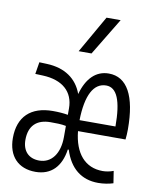

<svg xmlns="http://www.w3.org/2000/svg" viewBox="-89 -863 763 941"><g transform="rotate(10 293.0 -392.5)"><path d="M151.9 9.8C230 9.8 277.3 -39.6 289.6 -125.5H294.4C322.3 -36.6 380.4 9.8 463.9 9.8C489.7 9.8 517.1 5.4 538.6 -1.5L529.3 -61.5C512.2 -54.7 491.7 -51.3 475.6 -51.3C388.2 -51.3 334 -113.8 323.2 -223.1H559.6C561.5 -238.3 562.5 -257.3 562.5 -273.9C562.5 -440.4 514.6 -527.3 423.3 -527.3C359.9 -527.3 314.9 -482.9 292.5 -402.3C266.1 -475.6 205.1 -517.6 116.2 -521L78.1 -522.5L68.4 -462.9L106.4 -461.4C204.1 -457.5 260.3 -408.2 260.3 -325.2V-293C238.8 -296.9 212.9 -298.8 185.5 -298.8C75.2 -298.8 14.6 -240.2 14.6 -134.8C14.6 -44.4 65.9 9.8 151.9 9.8ZM260.3 -182.6C260.3 -100.1 221.7 -47.9 160.6 -47.9C108.4 -47.9 76.7 -80.6 76.7 -136.2C76.7 -205.6 113.8 -242.7 183.6 -242.7C209.5 -242.7 237.3 -242.7 260.3 -237.8ZM321.3 -277.3C323.7 -401.4 358.4 -467.3 420.9 -467.3C474.1 -467.3 500 -405.8 500 -277.3ZM258.3 -609.4H322.3L434.6 -794.9H364.3Z"/></g></svg>

Font: Cascadia Code Light
Style: Regular
Weight: 300
Monospace: yes
Designer: Aaron Bell
Foundry: Saja Typeworks
Version: Version 2404.023